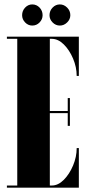

<svg xmlns="http://www.w3.org/2000/svg" viewBox="-20 -870 410 890"><path d="M12 0V-10H60V-690H12V-700H345.5V-518H335.5Q335.5 -558.5 318.8 -598.2Q302 -638 275.8 -664Q249.5 -690 220 -690H211V-355.5H294V-415.5H304V-286.5H294V-345.5H211V-10H220Q249.5 -10 275.8 -36.5Q302 -63 318.8 -103Q335.5 -143 335.5 -183.5H345.5V0ZM257.5 -751.5Q238 -751.5 223.8 -766Q209.5 -780.5 209.5 -799.5Q209.5 -820 223.8 -834.8Q238 -849.5 257.5 -849.5Q276.5 -849.5 291.2 -834.8Q306 -820 306 -799.5Q306 -780.5 291.2 -766Q276.5 -751.5 257.5 -751.5ZM129.5 -751.5Q110.5 -751.5 96.5 -766Q82.5 -780.5 82.5 -799.5Q82.5 -820 96.5 -834.8Q110.5 -849.5 129.5 -849.5Q149.5 -849.5 163.5 -834.8Q177.5 -820 177.5 -799.5Q177.5 -780.5 163.5 -766Q149.5 -751.5 129.5 -751.5Z"/></svg>

Font: Imbue 100pt Black
Style: Regular
Weight: 900
Designer: Tyler Finck
Foundry: Etcetera Type Company
Version: Version 1.102; ttfautohint (v1.8.3)